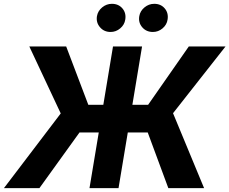

<svg xmlns="http://www.w3.org/2000/svg" viewBox="-37 -966 1178 986"><path d="M692.5 -727.3 642.8 -427.9H723.7L932.5 -727.3H1121.1L851.6 -384.6L1011 0H827.4L721.6 -285.9H619.3L571.7 0H422.6L470.2 -285.9H371.4L165.5 0H-16.7L274.9 -383.5L113.6 -727.3H302.9L416.5 -427.9H493.6L543.3 -727.3ZM748.2 -801.8Q714.1 -801.8 693.4 -826Q672.6 -850.1 678.3 -883.2Q682.9 -909.8 705.1 -928.1Q727.3 -946.4 755 -946.4Q789.1 -946.4 809.1 -922.6Q829.2 -898.8 823.5 -865.1Q819.6 -838.8 797.8 -820.3Q775.9 -801.8 748.2 -801.8ZM530.9 -801.8Q497.2 -801.8 476.4 -826.2Q455.6 -850.5 460.9 -883.2Q465.6 -909.8 487.7 -928.1Q509.9 -946.4 537.6 -946.4Q571.7 -946.4 591.8 -922.6Q611.9 -898.8 606.2 -865.1Q602.3 -838.8 580.4 -820.3Q558.6 -801.8 530.9 -801.8Z"/></svg>

Font: Karasuma Gothic
Style: Bold Italic
Weight: 700
Italic angle: 9.39998°
Designer: Rasmus Andersson / Ryoko Nishizuka
Foundry: Genbu
Version: Version 1.00